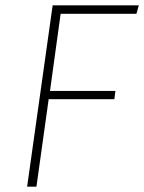

<svg xmlns="http://www.w3.org/2000/svg" viewBox="-20 -702 542 722"><path d="M502 -682 493 -650H208L168 -360H414L410 -329H163L117 0H82L178 -682Z"/></svg>

Font: Fira Sans UltraLight
Style: Italic
Weight: 200
Italic angle: -8°
Designer: Carrois Corporate & Edenspiekermann AG
Foundry: Carrois Corporate GbR & Edenspiekermann AG
Version: Version 4.203;PS 004.203;hotconv 1.0.88;makeotf.lib2.5.64775